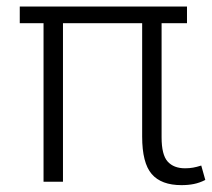

<svg xmlns="http://www.w3.org/2000/svg" viewBox="-20 -548 639 579"><path d="M543.9 -478H467.3V-133.8Q467.3 -81.1 485.6 -60.8Q503.9 -40.5 538.1 -40.5Q551.3 -40.5 562.3 -42.5Q573.2 -44.4 586.9 -48.8L599.1 -5.4Q582 3.4 564.9 6.8Q547.9 10.3 527.3 10.3Q466.3 10.3 437.5 -23.2Q408.7 -56.6 408.7 -136.2V-478H169.9V0H111.3V-478H39.6V-528.3H543.9Z"/></svg>

Font: Franko
Style: Light
Weight: 300
Designer: Google
Version: Version 1.200310; 2013